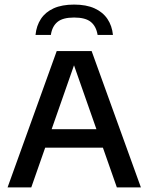

<svg xmlns="http://www.w3.org/2000/svg" viewBox="-20 -818 648 838"><path d="M13 0 227.5 -595H380L595 0H490L296.5 -551.5H309.5L116.5 0ZM143.5 -173.5 166.5 -254H440.5L463.5 -173.5ZM135 -665.5Q139 -706 158.8 -735.8Q178.5 -765.5 214.5 -781.8Q250.5 -798 303.5 -798Q356.5 -798 392.8 -781.5Q429 -765 449 -735.2Q469 -705.5 473 -665.5H406Q400 -703 376.5 -722.2Q353 -741.5 303.5 -741.5Q254 -741.5 230.8 -722.2Q207.5 -703 202 -665.5Z"/></svg>

Font: Encode Sans SC Condensed Thin Medium
Style: Regular
Weight: 500
Version: Version 3.002